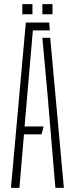

<svg xmlns="http://www.w3.org/2000/svg" viewBox="-20 -909 362 929"><path d="M33 0 105 -800H218L221 -762H139L113 -461L99 -297H191L181 -259H96L74 0ZM248 0 209 -463 185 -726H223L289 0ZM185 -840V-889H234V-840ZM88 -840V-889H137V-840Z"/></svg>

Font: Big Shoulders Stencil Text SC Thin
Style: Regular
Weight: 100
Designer: Patric King
Foundry: XO Type Co
Version: Version 2.001